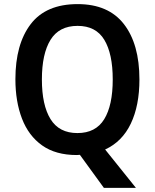

<svg xmlns="http://www.w3.org/2000/svg" viewBox="-20 -745 753 935"><path d="M659 -358Q659 -231 617 -143Q575 -55 492 -17L642 170H486L369 9Q365 9 361.5 9.5Q358 10 354 10Q251 10 185 -37Q119 -84 87 -167.5Q55 -251 55 -359Q55 -530 129.5 -627.5Q204 -725 358 -725Q508 -725 583.5 -627.5Q659 -530 659 -358ZM184 -358Q184 -233 226 -165Q268 -97 357 -97Q446 -97 487.5 -164.5Q529 -232 529 -358Q529 -483 488 -551Q447 -619 358 -619Q268 -619 226 -551Q184 -483 184 -358Z"/></svg>

Font: Noto Sans Gujarati SemiCondensed SemiBold
Style: Regular
Weight: 600
Width: 4
Designer: Jelle Bosma - Monotype Design Team, Universal Thirst
Foundry: Monotype Imaging Inc.
Version: Version 2.106; ttfautohint (v1.8.4.7-5d5b)